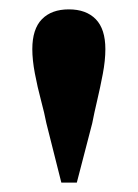

<svg xmlns="http://www.w3.org/2000/svg" viewBox="-20 -849 295 410"><path d="M127 -829Q164 -829 184.5 -808Q205 -787 205 -744Q205 -720 199.5 -691Q194 -662 187.5 -634.5Q181 -607 177 -586L144 -459H111L79 -586Q75 -607 67.5 -635Q60 -663 54.5 -692Q49 -721 49 -744Q49 -787 69.5 -808Q90 -829 127 -829Z"/></svg>

Font: Noto Serif KR ExtraLight Black
Style: Regular
Weight: 900
Version: Version 2.003-H1;hotconv 1.1.1;makeotfexe 2.6.0